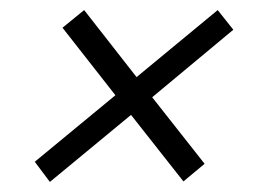

<svg xmlns="http://www.w3.org/2000/svg" viewBox="-20 -442 517 381"><path d="M79 -81 49 -121 209 -253 104 -387 147 -422 251 -289 412 -422 443 -383 282 -249 386 -117 344 -82 240 -214Z"/></svg>

Font: Saira Light
Style: Italic
Weight: 300
Italic angle: -12°
Designer: Hector Gatti with collaboration of the Omnibus-Type team
Foundry: Omnibus-Type
Version: Version 1.100; ttfautohint (v1.8.3)